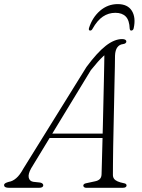

<svg xmlns="http://www.w3.org/2000/svg" viewBox="-48 -894 678 914"><path d="M100.5 -93Q85 -65.5 88.8 -48.5Q92.5 -31.5 110.5 -28.5L143 -25Q150.5 -23.5 154.2 -20Q158 -16.5 158 -12Q158 -6.5 153 -3.2Q148 0 138.5 0H-5.5Q-17 0 -22.8 -3.2Q-28.5 -6.5 -28.5 -13Q-28.5 -18.5 -22.5 -22Q-16.5 -25.5 -5.5 -28.5Q12 -31 29.2 -45.8Q46.5 -60.5 63 -91L363.5 -575Q414.5 -644 455.5 -676Q496.5 -708 533.5 -708Q543.5 -708 548.5 -704.8Q553.5 -701.5 553.5 -696.5Q553.5 -692 549.5 -688.5Q545.5 -685 537 -684Q520 -682 510.2 -668.2Q500.5 -654.5 499.5 -629Q499.5 -610.5 498.8 -575.5Q498 -540.5 497 -494.2Q496 -448 495 -396.5Q494 -345 492.8 -293.2Q491.5 -241.5 490.8 -195.5Q490 -149.5 489.8 -114.5Q489.5 -79.5 489.5 -61.5Q489.5 -50.5 495 -43Q500.5 -35.5 512 -30.5Q523.5 -25.5 541 -22Q554.5 -20 554.5 -11Q554.5 -6.5 550.2 -3.2Q546 0 536.5 0H362Q356.5 0 352.5 -3Q348.5 -6 348.5 -10.5Q348.5 -14.5 352 -17.5Q355.5 -20.5 361 -21.5L405 -31Q419.5 -34 427.2 -41.8Q435 -49.5 435.5 -64.5Q436 -83 437 -118.5Q438 -154 439.2 -200.8Q440.5 -247.5 441.8 -300Q443 -352.5 444.2 -405.2Q445.5 -458 446.5 -505.5Q447.5 -553 448.2 -590Q449 -627 449 -647L460.5 -641Q454 -636 442.8 -625.5Q431.5 -615 417 -598.8Q402.5 -582.5 384.5 -560ZM172 -237 185 -258H465L462.5 -237ZM501 -833Q468.5 -833 441.8 -815Q415 -797 392.5 -757Q390 -752 387 -750.2Q384 -748.5 381 -748.5Q377.5 -748.5 375.8 -751.2Q374 -754 375.5 -760Q391.5 -811 428.2 -842.8Q465 -874.5 512.5 -874.5Q559.5 -874.5 579.5 -842.8Q599.5 -811 588.5 -760Q587.5 -754 584 -751.2Q580.5 -748.5 577 -748.5Q574 -748.5 572.2 -750.2Q570.5 -752 569.5 -757Q568 -797.5 550.8 -815.2Q533.5 -833 501 -833Z"/></svg>

Font: Fraunces ExtraLight
Style: Italic
Weight: 250
Italic angle: -16°
Version: Version 1.000;[b76b70a41]